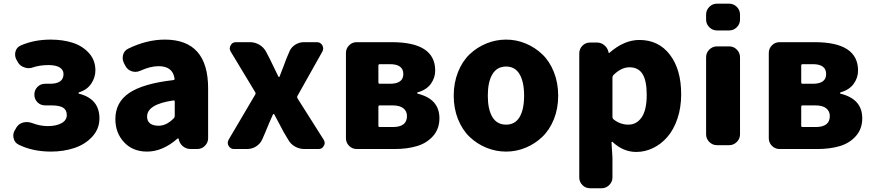

<svg xmlns="http://www.w3.org/2000/svg" viewBox="-20 -794 4650 1023"><path d="M252 13.7Q153.3 13.7 79.1 -23.4Q57.6 -34.2 52.7 -57.6Q50.8 -64.5 50.8 -71.3Q50.8 -87.9 60.5 -102.5L68.4 -116.2Q81.1 -135.7 104.5 -141.6Q114.3 -143.6 123 -143.6Q136.7 -143.6 150.4 -138.7Q193.4 -122.1 234.4 -122.1Q279.3 -122.1 307.6 -137.7Q335.9 -153.3 335.9 -180.7Q335.9 -208 316.4 -220.2Q296.9 -232.4 254.9 -232.4H220.7Q196.3 -232.4 179.7 -249Q163.1 -265.6 163.1 -290Q163.1 -314.5 179.7 -331.1Q196.3 -347.7 220.7 -347.7H246.1Q318.4 -347.7 318.4 -399.4Q318.4 -421.9 297.9 -434.6Q277.3 -447.3 238.3 -447.3Q193.4 -447.3 157.2 -435.5Q145.5 -430.7 132.8 -430.7Q122.1 -430.7 111.3 -434.6Q87.9 -441.4 76.2 -460.9L68.4 -474.6Q60.5 -488.3 60.5 -503.9Q60.5 -511.7 62.5 -519.5Q69.3 -543 90.8 -551.8Q162.1 -583 250 -583Q314.5 -583 366.7 -566.4Q418.9 -549.8 453.6 -511.7Q488.3 -473.6 488.3 -418.9Q488.3 -381.8 466.3 -348.6Q444.3 -315.4 400.4 -301.8Q398.4 -300.8 398.4 -298.3Q398.4 -295.9 400.4 -294.9Q509.8 -267.6 509.8 -163.1Q509.8 -107.4 471.7 -65.9Q433.6 -24.4 376 -5.4Q318.4 13.7 252 13.7Z M763.7 13.7Q687.5 13.7 641.1 -36.1Q594.7 -85.9 594.7 -159.2Q594.7 -249 668.5 -298.8Q742.2 -348.6 903.3 -367.2Q911.1 -368.2 910.2 -375Q900.4 -441.4 825.2 -441.4Q781.2 -441.4 727.5 -417Q714.8 -411.1 701.2 -411.1Q692.4 -411.1 682.6 -414.1Q660.2 -420.9 648.4 -442.4L640.6 -457Q633.8 -470.7 633.8 -484.4Q633.8 -493.2 635.7 -502Q642.6 -525.4 664.1 -535.2Q762.7 -583 858.4 -583Q1088.9 -583 1088.9 -323.2V-57.6Q1088.9 -34.2 1071.8 -17.1Q1054.7 0 1031.2 0H996.1Q972.7 0 955.1 -14.2Q937.5 -28.3 932.6 -50.8L931.6 -54.7Q930.7 -56.6 928.7 -56.6Q926.8 -56.6 925.8 -55.7Q846.7 13.7 763.7 13.7ZM825.2 -124Q867.2 -124 906.2 -164.1Q911.1 -168.9 911.1 -176.8V-252.9Q911.1 -258.8 905.3 -258.8Q904.3 -258.8 903.3 -258.8Q763.7 -238.3 763.7 -172.9Q763.7 -148.4 779.8 -136.2Q795.9 -124 825.2 -124Z M1226.6 0Q1208 0 1198.2 -16.6Q1193.4 -24.4 1193.4 -32.7Q1193.4 -41 1198.2 -49.8L1339.8 -290Q1343.8 -295.9 1339.8 -302.7L1209 -519.5Q1204.1 -528.3 1204.1 -536.1Q1204.1 -543.9 1209 -552.7Q1217.8 -569.3 1237.3 -569.3H1312.5Q1338.9 -569.3 1361.8 -555.7Q1384.8 -542 1397.5 -518.6L1417 -481.4Q1439.5 -434.6 1462.9 -386.7Q1463.9 -383.8 1466.8 -383.8Q1469.7 -383.8 1469.7 -386.7Q1476.6 -404.3 1489.7 -438Q1502.9 -471.7 1505.9 -481.4L1520.5 -515.6Q1529.3 -540 1551.3 -554.7Q1573.2 -569.3 1598.6 -569.3H1668Q1687.5 -569.3 1697.3 -552.7Q1702.1 -543.9 1702.1 -535.2Q1702.1 -527.3 1697.3 -518.6L1564.5 -282.2Q1561.5 -276.4 1565.4 -269.5L1705.1 -48.8Q1710 -40 1710 -32.2Q1710 -24.4 1705.1 -16.6Q1696.3 0 1677.7 0H1601.6Q1575.2 0 1551.8 -13.2Q1528.3 -26.4 1515.6 -49.8L1492.2 -88.9Q1454.1 -162.1 1441.4 -184.6Q1440.4 -186.5 1438 -186.5Q1435.5 -186.5 1434.6 -184.6Q1416 -144.5 1393.6 -88.9L1377.9 -52.7Q1367.2 -28.3 1345.2 -14.2Q1323.2 0 1296.9 0Z M1880.9 0Q1856.4 0 1839.8 -17.1Q1823.2 -34.2 1823.2 -57.6V-511.7Q1823.2 -535.2 1839.8 -552.2Q1856.4 -569.3 1880.9 -569.3H2067.4Q2298.8 -569.3 2298.8 -418Q2298.8 -379.9 2275.9 -347.7Q2252.9 -315.4 2205.1 -301.8Q2203.1 -300.8 2203.1 -298.3Q2203.1 -295.9 2205.1 -294.9Q2321.3 -266.6 2321.3 -164.1Q2321.3 -107.4 2287.6 -69.3Q2253.9 -31.2 2201.7 -15.6Q2149.4 0 2082 0ZM1996.1 -355.5Q1996.1 -347.7 2002.9 -347.7H2057.6Q2128.9 -347.7 2128.9 -399.4Q2128.9 -452.1 2057.6 -452.1H2002.9Q1996.1 -452.1 1996.1 -444.3ZM1996.1 -124Q1996.1 -117.2 2002.9 -117.2H2073.2Q2148.4 -117.2 2148.4 -175.8Q2148.4 -201.2 2129.4 -216.8Q2110.4 -232.4 2072.3 -232.4H2002.9Q1996.1 -232.4 1996.1 -224.6Z M2676.8 13.7Q2622.1 13.7 2571.8 -6.8Q2521.5 -27.3 2482.4 -64.5Q2443.4 -101.6 2420.4 -158.7Q2397.5 -215.8 2397.5 -284.2Q2397.5 -352.5 2420.4 -410.2Q2443.4 -467.8 2482.4 -504.9Q2521.5 -542 2571.8 -562.5Q2622.1 -583 2676.8 -583Q2730.5 -583 2780.3 -562.5Q2830.1 -542 2869.1 -504.9Q2908.2 -467.8 2931.2 -410.2Q2954.1 -352.5 2954.1 -284.2Q2954.1 -215.8 2931.2 -158.7Q2908.2 -101.6 2869.1 -64.5Q2830.1 -27.3 2780.3 -6.8Q2730.5 13.7 2676.8 13.7ZM2676.8 -129.9Q2724.6 -129.9 2748.5 -170.4Q2772.5 -210.9 2772.5 -284.2Q2772.5 -357.4 2748.5 -398.4Q2724.6 -439.5 2676.8 -439.5Q2627.9 -439.5 2603.5 -398.4Q2579.1 -357.4 2579.1 -284.2Q2579.1 -210.9 2603.5 -170.4Q2627.9 -129.9 2676.8 -129.9Z M3124 209Q3099.6 209 3083 191.9Q3066.4 174.8 3066.4 151.4V-509.8Q3066.4 -533.2 3083 -550.3Q3099.6 -567.4 3124 -567.4H3161.1Q3182.6 -567.4 3199.7 -553.2Q3216.8 -539.1 3221.7 -518.6L3222.7 -513.7Q3222.7 -511.7 3225.1 -511.7Q3227.5 -511.7 3228.5 -513.7Q3305.7 -581.1 3386.7 -581.1Q3489.3 -581.1 3549.3 -502.4Q3609.4 -423.8 3609.4 -292Q3609.4 -220.7 3589.4 -161.6Q3569.3 -102.5 3535.6 -64Q3502 -25.4 3459 -4.9Q3416 15.6 3370.1 15.6Q3300.8 15.6 3243.2 -38.1Q3242.2 -39.1 3240.2 -38.1Q3238.3 -37.1 3238.3 -36.1L3243.2 45.9V151.4Q3243.2 174.8 3226.1 191.9Q3209 209 3185.5 209ZM3328.1 -129.9Q3372.1 -129.9 3398.9 -168.9Q3425.8 -208 3425.8 -289.1Q3425.8 -364.3 3403.3 -399.9Q3380.9 -435.5 3334 -435.5Q3290 -435.5 3248 -393.6Q3243.2 -387.7 3243.2 -380.9V-169.9Q3243.2 -163.1 3249 -158.2Q3284.2 -129.9 3328.1 -129.9Z M3799.8 -631.8Q3776.4 -631.8 3759.3 -648.9Q3742.2 -666 3742.2 -689.5V-716.8Q3742.2 -740.2 3759.3 -757.3Q3776.4 -774.4 3799.8 -774.4H3865.2Q3888.7 -774.4 3905.8 -757.3Q3922.9 -740.2 3922.9 -716.8V-689.5Q3922.9 -666 3905.8 -648.9Q3888.7 -631.8 3865.2 -631.8ZM3799.8 -20.5Q3776.4 -20.5 3759.3 -37.6Q3742.2 -54.7 3742.2 -78.1V-489.3Q3742.2 -512.7 3759.3 -529.8Q3776.4 -546.9 3799.8 -546.9H3865.2Q3888.7 -546.9 3905.8 -529.8Q3922.9 -512.7 3922.9 -489.3V-78.1Q3922.9 -54.7 3905.8 -37.6Q3888.7 -20.5 3865.2 -20.5Z M4133.8 0Q4109.4 0 4092.8 -17.1Q4076.2 -34.2 4076.2 -57.6V-511.7Q4076.2 -535.2 4092.8 -552.2Q4109.4 -569.3 4133.8 -569.3H4320.3Q4551.8 -569.3 4551.8 -418Q4551.8 -379.9 4528.8 -347.7Q4505.9 -315.4 4458 -301.8Q4456.1 -300.8 4456.1 -298.3Q4456.1 -295.9 4458 -294.9Q4574.2 -266.6 4574.2 -164.1Q4574.2 -107.4 4540.5 -69.3Q4506.8 -31.2 4454.6 -15.6Q4402.3 0 4335 0ZM4249 -355.5Q4249 -347.7 4255.9 -347.7H4310.5Q4381.8 -347.7 4381.8 -399.4Q4381.8 -452.1 4310.5 -452.1H4255.9Q4249 -452.1 4249 -444.3ZM4249 -124Q4249 -117.2 4255.9 -117.2H4326.2Q4401.4 -117.2 4401.4 -175.8Q4401.4 -201.2 4382.3 -216.8Q4363.3 -232.4 4325.2 -232.4H4255.9Q4249 -232.4 4249 -224.6Z"/></svg>

Font: Gen Jyuu Gothic Heavy
Style: Bold
Weight: 900
Designer: [Source Han Sans]
Ryoko NISHIZUKA  (kana & ideographs); Paul D. Hunt (Latin, Greek & Cyrillic); Wenlong ZHANG  (bopomofo
Version: Version 1.002.20150607